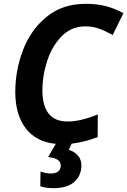

<svg xmlns="http://www.w3.org/2000/svg" viewBox="-20 -745 666 1005"><path d="M202 -272Q202 -109 334 -109Q401 -109 492 -146L491 -27Q417 0 355 7L340 39Q406 62 406 121Q406 174 369 207Q332 240 260 240Q221 240 191 230L192 153Q220 163 248 163Q272 163 285 152Q298 141 298 121Q298 103 282.5 92Q267 81 232 77L272 8Q169 -2 114.5 -73.5Q60 -145 60 -264Q60 -377 100.5 -483Q141 -589 224 -657Q307 -725 428 -725Q488 -725 534 -713Q580 -701 626 -676L570 -562Q529 -584 497 -595.5Q465 -607 427 -607Q354 -607 303.5 -556Q253 -505 227.5 -427.5Q202 -350 202 -272Z"/></svg>

Font: Noto Sans Display
Style: Bold Italic
Weight: 700
Italic angle: -12°
Designer: Monotype Design team
Foundry: Monotype Imaging Inc.
Version: Version 1.000